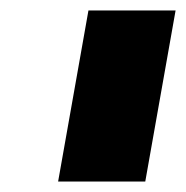

<svg xmlns="http://www.w3.org/2000/svg" viewBox="-20 -820 359 371"><path d="M92.3 -469.2H260.7L319.3 -799.8H150.9Z"/></svg>

Font: Decalotype Black Italic
Style: Regular
Weight: 900
Italic angle: -10°
Designer: Alfredo Marco Pradil
Foundry: Alfredo Marco Pradil
Version: Version 1.0